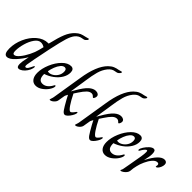

<svg xmlns="http://www.w3.org/2000/svg" viewBox="14 -1626 2389 2389"><g transform="rotate(45 1208.5 -431.0)"><path d="M27 -88Q27 -179 67 -269.5Q107 -360 175 -418Q243 -476 321 -476H331Q364 -614 393 -684Q422 -754 470 -800Q502 -830 528 -841Q554 -852 599 -861Q619 -865 627.5 -868.5Q636 -872 639 -872Q646 -872 646 -864Q646 -851 627 -835Q617 -826 608.5 -823Q600 -820 592 -819Q584 -818 580 -817Q528 -810 492 -765Q465 -730 444.5 -665Q424 -600 389 -438Q331 -158 324 -103Q323 -96 323 -86Q323 -64 336 -64Q352 -64 366.5 -85.5Q381 -107 397 -143Q403 -154 408 -154Q414 -154 414 -143L412 -126Q404 -91 382.5 -59.5Q361 -28 334.5 -9Q308 10 286 10Q254 10 254 -43Q254 -63 258 -91L275 -179H274Q237 -115 180 -52.5Q123 10 78 10Q27 10 27 -88ZM301 -335 317 -399Q287 -419 254 -419Q211 -419 175.5 -369.5Q140 -320 120 -249.5Q100 -179 100 -122Q100 -97 105.5 -84.5Q111 -72 125 -72Q153 -72 189.5 -115.5Q226 -159 257.5 -222Q289 -285 301 -335Z M487 -120Q487 -194 522.5 -278.5Q558 -363 614 -419.5Q670 -476 727 -476Q779 -476 779 -413Q779 -362 749 -313Q719 -264 668.5 -226.5Q618 -189 558 -169Q558 -115 575.5 -91Q593 -67 627 -67Q663 -67 693 -90Q723 -113 744 -153Q747 -159 750 -163Q753 -167 758 -167Q766 -167 766 -155Q766 -128 739 -88Q712 -48 670 -19Q628 10 585 10Q540 10 513.5 -24.5Q487 -59 487 -120ZM715 -363Q715 -410 682 -410Q655 -410 630.5 -381Q606 -352 589.5 -309Q573 -266 567 -226Q573 -222 590 -222Q616 -222 645.5 -240.5Q675 -259 695 -291Q715 -323 715 -363Z M831 4Q831 0 838 -19Q845 -38 847 -53L911 -449Q949 -699 1052 -800Q1084 -831 1114.5 -843.5Q1145 -856 1179 -861Q1193 -864 1205 -868Q1217 -872 1220 -872Q1228 -872 1228 -864Q1228 -852 1209 -835Q1198 -826 1189.5 -823Q1181 -820 1173 -819Q1165 -818 1162 -817Q1134 -813 1114 -801Q1094 -789 1074 -765Q1032 -713 1013 -643.5Q994 -574 980 -473L975 -438L946 -252H947L971 -293Q1031 -398 1076 -437Q1121 -476 1163 -476Q1189 -476 1204.5 -464.5Q1220 -453 1220 -434Q1220 -419 1212.5 -404Q1205 -389 1198 -389Q1196 -389 1194 -391Q1192 -393 1190 -394Q1179 -406 1169 -411.5Q1159 -417 1147 -417Q1116 -417 1086.5 -388.5Q1057 -360 1021 -305L988 -255Q1028 -173 1064.5 -119.5Q1101 -66 1121 -66Q1138 -66 1174 -117Q1182 -126 1185 -126Q1192 -126 1192 -115L1190 -103Q1187 -86 1170.5 -58.5Q1154 -31 1133.5 -10.5Q1113 10 1095 10Q1074 10 1050 -24Q1026 -58 981 -139L951 -196Q947 -188 939 -173Q931 -158 931 -153L916 -63Q912 -37 886 -13.5Q860 10 838 10Q831 10 831 4Z M1277 4Q1277 0 1284 -19Q1291 -38 1293 -53L1357 -449Q1395 -699 1498 -800Q1530 -831 1560.5 -843.5Q1591 -856 1625 -861Q1639 -864 1651 -868Q1663 -872 1666 -872Q1674 -872 1674 -864Q1674 -852 1655 -835Q1644 -826 1635.5 -823Q1627 -820 1619 -819Q1611 -818 1608 -817Q1580 -813 1560 -801Q1540 -789 1520 -765Q1478 -713 1459 -643.5Q1440 -574 1426 -473L1421 -438L1392 -252H1393L1417 -293Q1477 -398 1522 -437Q1567 -476 1609 -476Q1635 -476 1650.5 -464.5Q1666 -453 1666 -434Q1666 -419 1658.5 -404Q1651 -389 1644 -389Q1642 -389 1640 -391Q1638 -393 1636 -394Q1625 -406 1615 -411.5Q1605 -417 1593 -417Q1562 -417 1532.5 -388.5Q1503 -360 1467 -305L1434 -255Q1474 -173 1510.5 -119.5Q1547 -66 1567 -66Q1584 -66 1620 -117Q1628 -126 1631 -126Q1638 -126 1638 -115L1636 -103Q1633 -86 1616.5 -58.5Q1600 -31 1579.5 -10.5Q1559 10 1541 10Q1520 10 1496 -24Q1472 -58 1427 -139L1397 -196Q1393 -188 1385 -173Q1377 -158 1377 -153L1362 -63Q1358 -37 1332 -13.5Q1306 10 1284 10Q1277 10 1277 4Z M1705 -120Q1705 -194 1740.5 -278.5Q1776 -363 1832 -419.5Q1888 -476 1945 -476Q1997 -476 1997 -413Q1997 -362 1967 -313Q1937 -264 1886.5 -226.5Q1836 -189 1776 -169Q1776 -115 1793.5 -91Q1811 -67 1845 -67Q1881 -67 1911 -90Q1941 -113 1962 -153Q1965 -159 1968 -163Q1971 -167 1976 -167Q1984 -167 1984 -155Q1984 -128 1957 -88Q1930 -48 1888 -19Q1846 10 1803 10Q1758 10 1731.5 -24.5Q1705 -59 1705 -120ZM1933 -363Q1933 -410 1900 -410Q1873 -410 1848.5 -381Q1824 -352 1807.5 -309Q1791 -266 1785 -226Q1791 -222 1808 -222Q1834 -222 1863.5 -240.5Q1893 -259 1913 -291Q1933 -323 1933 -363Z M2075 5Q2075 2 2081 -8Q2087 -18 2090 -36Q2094 -57 2097 -74.5Q2100 -92 2103 -107Q2128 -244 2136.5 -298.5Q2145 -353 2144 -378Q2144 -391 2142 -397Q2140 -403 2133 -403Q2124 -403 2110 -388Q2096 -373 2084 -353Q2079 -344 2075 -337.5Q2071 -331 2068.5 -328Q2066 -325 2063 -325Q2059 -325 2057 -328Q2055 -331 2055 -336Q2055 -355 2076.5 -389Q2098 -423 2127.5 -449.5Q2157 -476 2180 -476Q2199 -476 2206.5 -461Q2214 -446 2214 -414Q2214 -370 2195 -295H2197Q2292 -476 2373 -476Q2394 -476 2405.5 -464.5Q2417 -453 2417 -432Q2417 -410 2407.5 -387Q2398 -364 2384.5 -349Q2371 -334 2360 -334Q2353 -334 2355 -343Q2358 -357 2358 -365Q2358 -389 2332 -389Q2301 -389 2270 -353Q2239 -317 2215.5 -265Q2192 -213 2183 -170Q2171 -124 2168 -74Q2166 -55 2150.5 -35.5Q2135 -16 2115 -3Q2095 10 2084 10Q2080 10 2077.5 8.5Q2075 7 2075 5Z"/></g></svg>

Font: Charm
Style: Regular
Weight: 400
Designer: Katatrad Aksorn Co.,Ltd.
Foundry: Cadson Demak Co.,Ltd.
Version: Version 1.001